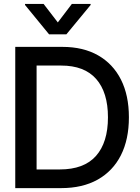

<svg xmlns="http://www.w3.org/2000/svg" viewBox="-20 -969 719 989"><path d="M294.4 0H58.6V-727.5H301.8Q408.7 -727.5 485.4 -683.8Q562 -640.1 603 -559.1Q644 -478 644 -364.7Q644 -251 602.8 -169.4Q561.5 -87.9 483.4 -43.9Q405.3 0 294.4 0ZM294.9 -631.3H168.5V-96.2H288.1Q412.6 -96.2 474.4 -165.8Q536.1 -235.4 536.1 -364.7Q536.1 -493.2 475.3 -562.3Q414.6 -631.3 294.9 -631.3ZM204.6 -948.7 277.8 -853.5 350.1 -948.7H446.8V-943.4L321.8 -792H232.9L108.9 -943.4V-948.7Z"/></svg>

Font: Inter Tight Medium
Style: Regular
Weight: 500
Designer: Rasmus Andersson
Foundry: rsms
Version: Version 3.004; ttfautohint (v1.8.4.7-5d5b)